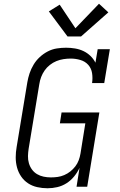

<svg xmlns="http://www.w3.org/2000/svg" viewBox="-20 -998 640 1026"><path d="M234 8Q206 8 179 2Q152 -4 130 -18.5Q108 -33 93 -55Q78 -77 71 -103Q64 -129 64 -157Q64 -185 69 -213L126 -558Q130 -582 138 -606Q146 -630 159.5 -652.5Q173 -675 192.5 -693Q212 -711 235 -723Q258 -735 283 -739Q308 -743 333 -743Q357 -743 381 -739Q405 -735 426 -725Q447 -715 463.5 -699Q480 -683 490 -663L502 -735H567L537 -554H472Q476 -581 472 -607Q468 -633 451.5 -651.5Q435 -670 409.5 -677.5Q384 -685 358 -685Q339 -685 319.5 -682Q300 -679 281.5 -671.5Q263 -664 246.5 -651Q230 -638 218.5 -621.5Q207 -605 200 -586.5Q193 -568 190 -548L133 -203Q130 -184 129.5 -164Q129 -144 134.5 -125.5Q140 -107 151 -92Q162 -77 178 -67.5Q194 -58 213 -54Q232 -50 252 -50Q270 -50 288 -52.5Q306 -55 323.5 -62.5Q341 -70 356 -82Q371 -94 382.5 -109Q394 -124 400.5 -141.5Q407 -159 410 -177L436 -339H300L309 -397H511L446 0H389L405 -101Q394 -77 376 -55Q358 -33 335 -18.5Q312 -4 286 2Q260 8 234 8ZM341 -803 241 -937 299 -973 383 -847 509 -978 559 -932 413 -803Z"/></svg>

Font: Iosevka Slab Light Extended
Style: Italic
Weight: 300
Width: 7
Italic angle: -9°
Monospace: yes
Designer: Belleve Invis
Foundry: Belleve Invis
Version: Version 11.1.0; ttfautohint (v1.8.3)